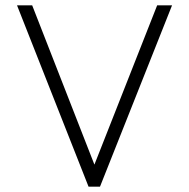

<svg xmlns="http://www.w3.org/2000/svg" viewBox="-20 -702 711 722"><path d="M313 0H356L627 -682H571L335 -83L101 -682H44Z"/></svg>

Font: MV Cash ExtraLight
Style: Regular
Weight: 200
Designer: Rodrigo Fuenzalida
Foundry: fragTYPE
Version: Version 1.100;Glyphs 3.1.2 (3151)